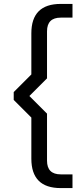

<svg xmlns="http://www.w3.org/2000/svg" viewBox="-20 -780 420 980"><path d="M50 -270V-310L140 -400V-610Q140 -760 290 -760H350V-690H290Q220 -690 220 -620V-380L130 -290L220 -200V40Q220 110 290 110H350V180H290Q140 180 140 30V-180Z"/></svg>

Font: Oxanium
Style: Regular
Weight: 400
Designer: Severin Meyer
Version: Version 1.001